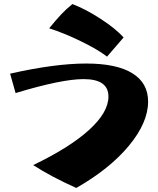

<svg xmlns="http://www.w3.org/2000/svg" viewBox="-20 -855 782 949"><path d="M223 -715Q258 -758 282.5 -784Q307 -810 338 -835Q405 -809 478 -761.5Q551 -714 591 -670L509 -575Q466 -609 381 -650.5Q296 -692 223 -715ZM144 -39Q325 -126 420.5 -213Q516 -300 516 -378Q516 -464 393 -464Q285 -464 57 -395L30 -491Q252 -541 406 -541Q556 -541 634 -493Q712 -445 712 -353Q712 -249 617 -134.5Q522 -20 357 74Q232 18 144 -39Z"/></svg>

Font: Otomanopee
Style: Regular
Weight: 400
Designer: Das Ende der Wildnis
Foundry: Gutenberg Labo
Version: Version 3.000